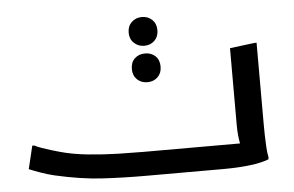

<svg xmlns="http://www.w3.org/2000/svg" viewBox="-48 -729 1224 798"><g transform="rotate(-5 564.0 -329.5)"><path d="M70 -166H78Q89 -160 109 -153Q129 -146 149 -140Q169 -134 180 -131Q233 -116 297.5 -109.5Q362 -103 423.5 -101.5Q485 -100 528 -100H931Q928 -115 926 -134.5Q924 -154 924 -177V-498L1027 -511H1036V-175Q1036 -155 1036.5 -128.5Q1037 -102 1038.5 -76Q1040 -50 1044 -32L1043 -24Q1013 -12 964 -6Q915 0 852 0H528Q438 0 349 -5Q260 -10 151 -35Q122 -42 94 -52Q66 -62 47 -70ZM570 -539Q545 -539 527.5 -555.5Q510 -572 510 -599Q510 -626 527.5 -642.5Q545 -659 570 -659Q596 -659 613 -642.5Q630 -626 630 -599Q630 -572 613 -555.5Q596 -539 570 -539ZM570 -387Q544 -387 527 -403.5Q510 -420 510 -447Q510 -475 527 -491Q544 -507 570 -507Q596 -507 613 -491Q630 -475 630 -447Q630 -420 613 -403.5Q596 -387 570 -387Z"/></g></svg>

Font: Kufam Medium
Style: Regular
Weight: 500
Designer: Wael Morcos, Artur Schmal
Foundry: Original Type
Version: Version 1.300; ttfautohint (v1.8.3)